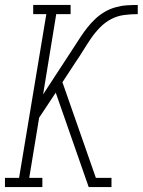

<svg xmlns="http://www.w3.org/2000/svg" viewBox="-22 -755 576 775"><path d="M-2 0V-37H55L165 -698H112V-735H263V-698H205L152 -374L250 -524Q263 -544 276 -564Q289 -584 302 -604Q315 -624 330 -643Q345 -662 362.5 -678.5Q380 -695 400.5 -707Q421 -719 444 -725.5Q467 -732 489.5 -733.5Q512 -735 534 -735V-698Q507 -698 479.5 -694.5Q452 -691 427 -678Q402 -665 381.5 -644Q361 -623 345 -599.5Q329 -576 314 -551.5Q299 -527 283 -504L230 -423L365 -37H428V0H336L277 -169L203 -381L136 -280L96 -37H149V0Z"/></svg>

Font: Iosevka Slab Extralight
Style: Italic
Weight: 200
Italic angle: -9°
Monospace: yes
Designer: Belleve Invis
Foundry: Belleve Invis
Version: Version 11.1.1; ttfautohint (v1.8.3)